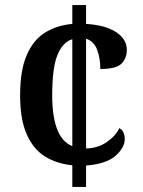

<svg xmlns="http://www.w3.org/2000/svg" viewBox="-20 -734 562 754"><path d="M264 -85Q202 -91 156 -120Q110 -149 84.5 -207.5Q59 -266 59 -359Q59 -459 85.5 -519Q112 -579 158.5 -607Q205 -635 264 -640V-714H318V-640Q392 -636 435 -608.5Q478 -581 478 -538Q478 -506 457.5 -484.5Q437 -463 374 -463Q374 -505 361.5 -538.5Q349 -572 318 -582V-151Q364 -152 398.5 -175.5Q433 -199 449 -231Q470 -218 470 -188Q470 -154 433.5 -122Q397 -90 318 -84V0H264ZM264 -580Q227 -569 206 -519Q185 -469 185 -360Q185 -278 204 -227.5Q223 -177 264 -160Z"/></svg>

Font: Noto Serif Sinhala SemiCondensed SemiBold
Style: Regular
Weight: 600
Width: 4
Designer: Jelle Bosma - Monotype Design Team
Foundry: Monotype Imaging Inc.
Version: Version 2.007; ttfautohint (v1.8.4.7-5d5b)